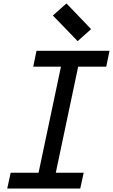

<svg xmlns="http://www.w3.org/2000/svg" viewBox="-20 -1095 656 1115"><path d="M22 0 42 -92H204L334 -708H173L192 -800H616L597 -708H434L304 -92H466L446 0ZM431 -856 287 -1005 366 -1075 509 -926Z"/></svg>

Font: Victor Mono Thin
Style: Bold Italic
Weight: 700
Italic angle: -12°
Monospace: yes
Version: Version 1.561;gftools[0.9.30]